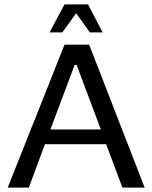

<svg xmlns="http://www.w3.org/2000/svg" viewBox="-20 -852 692 872"><path d="M15 0ZM273 -649H385L637 0H536L462 -197H184L111 0H15ZM438 -264 328 -557H319L209 -264ZM273 -832H380L446 -705H388L326 -792L263 -705H205Z"/></svg>

Font: Play
Style: Regular
Weight: 400
Designer: Jonas Hecksher (Cyrillic expansion: Cyreal)
Foundry: Jonas Hecksher, Playtype, e-types AS
Version: Version 2.101; ttfautohint (v1.5.65-e2d9)